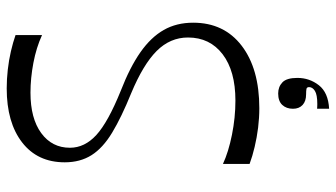

<svg xmlns="http://www.w3.org/2000/svg" viewBox="-228 -526 972 555"><g transform="rotate(-90 257.5 -249.0)"><path d="M60.7 -13V-90Q95.3 -74 144.9 -64Q194.4 -54 243.9 -54Q329.1 -54 377.6 -90.9Q426.1 -127.9 426.1 -191Q426.1 -242.7 387.1 -281.7Q348 -320.7 265 -355.3Q195.9 -383.3 151.3 -410.2Q106.7 -437.1 86 -469.9Q65.3 -502.7 65.3 -547.3Q65.3 -626.1 122.9 -670.6Q180.4 -715.1 279 -715.1Q305.9 -715.1 333.2 -712Q360.6 -708.9 386.1 -703Q411.7 -697.1 433.1 -689.6V-613Q397 -629.6 352.7 -638Q308.4 -646.4 266.6 -646.4Q192.3 -646.4 149.9 -615.4Q107.4 -584.4 107.4 -532.3Q107.4 -489.7 144.4 -455.9Q181.4 -422.1 272.4 -385.3Q340.3 -358.9 383.5 -328.6Q426.7 -298.3 447.8 -261.3Q468.9 -224.3 468.9 -176.1Q468.9 -86.9 402.3 -35.9Q335.7 15.1 221.7 15.1Q194.1 15.1 165.4 11.6Q136.7 8 109.9 1.6Q83 -4.7 60.7 -13ZM220.1 216.9V182.1Q223.1 182.3 226.7 182.5Q230.3 182.7 233.7 182.7Q260.7 182.7 271.7 175.8Q282.7 168.9 282.7 158.9Q282.7 152.6 277.6 151.4Q272.4 150.3 261.6 150.3Q242.1 150.3 231.1 140.2Q220.1 130.1 220.1 112.4Q220.1 93.3 231.2 81.4Q242.3 69.6 264.3 69.6Q283.6 69.6 296.4 81.8Q309.3 94 309.3 125.1Q309.3 160 288.2 187.1Q267.1 214.3 220.1 216.9Z"/></g></svg>

Font: Ojuju ExtraLight
Style: Regular
Weight: 200
Designer: Chisaokwu Joboson, Mirko Velimirovic
Foundry: Udi Foundry
Version: Version 1.000